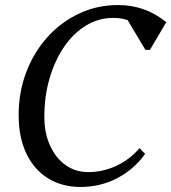

<svg xmlns="http://www.w3.org/2000/svg" viewBox="-20 -726 680 762"><path d="M300 16Q225 16 169.5 -19Q114 -54 84 -118Q54 -182 54 -269Q54 -361 84.5 -440.5Q115 -520 169 -579.5Q223 -639 294.5 -672.5Q366 -706 449 -706Q503 -706 550.5 -689Q598 -672 640 -638L575 -528H557L473 -669H553V-593Q527 -627 498.5 -641Q470 -655 429 -655Q372 -655 322 -625Q272 -595 235 -541Q198 -487 177 -416Q156 -345 156 -262Q156 -198 178.5 -148.5Q201 -99 240 -71Q279 -43 330 -43Q388 -43 441 -67.5Q494 -92 534 -138L556 -115Q510 -52 443.5 -18Q377 16 300 16Z"/></svg>

Font: Platypi Light Light
Style: Italic
Weight: 300
Italic angle: -13°
Version: Version 1.200